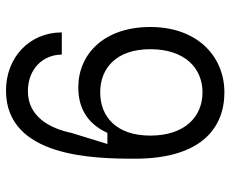

<svg xmlns="http://www.w3.org/2000/svg" viewBox="-84 -672 768 640"><g transform="rotate(-90 300.0 -352.0)"><path d="M312 -61C231 -61 168 -120 168 -235C168 -348 231 -402 312 -402C393 -402 456 -348 456 -235C456 -120 393 -61 312 -61ZM312 12C432 12 530 -78 530 -235C530 -390 439 -475 329 -475C268 -475 211 -452 177 -378H140L177 -498C192 -570 231 -643 316 -643C391 -643 438 -592 438 -530H512C512 -637 429 -717 316 -716C96 -714 91 -423 91 -286C91 -65 194 12 312 12Z"/></g></svg>

Font: Fliege Mono Light
Style: Regular
Weight: 300
Version: Version 0.020;Glyphs 3.3 (3306)